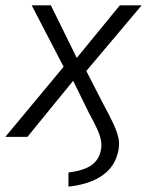

<svg xmlns="http://www.w3.org/2000/svg" viewBox="-27 -514 555 721"><path d="M230 187V134Q288 126 315.5 107Q343 88 351 54Q356 33 352 12.5Q348 -8 336.5 -32.5Q325 -57 306 -92L248 -210V-211L76 0H-7L220 -273L226 -236L92 -494H164L262 -295H260L423 -494H505L290 -239L286 -269L361 -123Q384 -81 398 -51Q412 -21 417.5 3Q423 27 417 54Q409 92 385.5 119.5Q362 147 323 164Q284 181 230 187Z"/></svg>

Font: Nunito Sans 7pt SemiCondensed Light
Style: Italic
Weight: 300
Width: 4
Italic angle: -9°
Designer: Vernon Adams
Foundry: Vernon Adams
Version: Version 3.101;gftools[0.9.27]